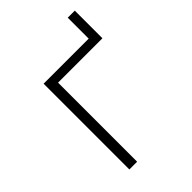

<svg xmlns="http://www.w3.org/2000/svg" viewBox="-183 -689 771 771"><g transform="rotate(-45 202.5 -303.0)"><path d="M89 0V-487H345V-606H385V-449H133V0Z"/></g></svg>

Font: Nunito Sans 10pt SemiCondensed ExtraLight
Style: Regular
Weight: 250
Width: 4
Designer: Vernon Adams
Foundry: Vernon Adams
Version: Version 3.101;gftools[0.9.27]